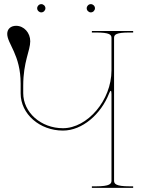

<svg xmlns="http://www.w3.org/2000/svg" viewBox="-20 -910 690 930"><path d="M160 -870C160 -859 169.5 -850 180 -850C191 -850 200 -859.5 200 -870C200 -881 190.5 -890 180 -890C169 -890 160 -880.5 160 -870ZM400 -870C400 -859 409.5 -850 420 -850C431 -850 440 -859.5 440 -870C440 -881 430.5 -890 420 -890C409 -890 400 -880.5 400 -870ZM425 -760V-752.5H445C511 -752.5 520 -742 520 -726.5V-569C520 -424 403 -289 285 -289C178.5 -289 92.5 -365 92.5 -459V-495C92.5 -611 126.5 -664.5 126.5 -710C126.5 -751.5 96 -785 58 -785C32 -785 15 -769.5 15 -746C15 -698 80 -645 80 -505V-457.5C80 -358 172 -277.5 285 -277.5C378.5 -277.5 469 -356.5 508.5 -457.5C512 -466.5 514.5 -470 516.5 -470C519 -470 520 -463 520 -454.5V-35C520 -20.5 513.5 -7.5 445 -7.5H425V0H625V-7.5H607.5C539 -7.5 532.5 -20.5 532.5 -35V-726.5C532.5 -742 541.5 -752.5 607.5 -752.5H625V-760Z"/></svg>

Font: ZnikomitNo24
Style: Regular
Weight: 500
Designer: gluk
Foundry: gluk
Version: Version 0.55